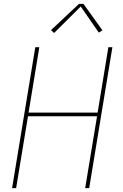

<svg xmlns="http://www.w3.org/2000/svg" viewBox="-20 -981 640 1001"><path d="M43 0 164 -735H185L129 -394H489L545 -735H566L445 0H424L486 -375H126L64 0ZM262 -809 246 -824 392 -961H415L514 -823L495 -811L401 -947Z"/></svg>

Font: Iosevka SS04 Th Ex Obl
Style: Regular
Weight: 100
Width: 7
Italic angle: -9°
Monospace: yes
Designer: Belleve Invis
Foundry: Belleve Invis
Version: Version 19.0.0; ttfautohint (v1.8.4)